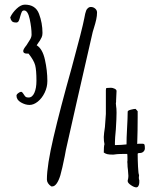

<svg xmlns="http://www.w3.org/2000/svg" viewBox="-20 -788 693 827"><path d="M51 -376Q51 -382 61 -388.5Q71 -395 75 -391Q79 -387 83 -380.5Q87 -374 90.5 -371Q94 -368 103 -368Q119 -368 128 -388Q137 -408 137 -440Q137 -486 131.5 -507Q126 -528 103 -557H97Q80 -557 80 -568Q80 -576 94 -593Q104 -608 110 -618.5Q116 -629 116 -639Q116 -668 108 -705.5Q100 -743 84 -743Q77 -743 74 -737Q71 -731 67 -717Q64 -704 60.5 -697.5Q57 -691 50 -691Q36 -691 31 -697Q26 -703 24 -713Q33 -733 51.5 -750.5Q70 -768 87 -768Q133 -768 148 -728.5Q163 -689 163 -646Q163 -635 159.5 -627.5Q156 -620 152 -613.5Q148 -607 146 -605L138 -593Q163 -578 173.5 -531Q184 -484 184 -439Q184 -413 172.5 -389Q161 -365 143 -350.5Q125 -336 107 -336Q89 -336 70 -347Q51 -358 51 -376ZM182 -15Q182 -75 210.5 -197Q239 -319 289 -497Q335 -666 343 -709L347 -729Q351 -745 355 -749Q362 -758 371 -758Q382 -758 390 -751Q398 -744 398 -734Q398 -720 394.5 -704Q391 -688 385 -669Q378 -647 377 -640Q301 -309 264 -143Q264 -141 259 -116Q248 -61 240 -33Q233 -10 224 2.5Q215 15 205 15H201Q182 2 182 -15ZM530 -8V-10Q533 -21 533 -30L531 -57Q529 -69 529 -83Q529 -84 528.5 -88Q528 -92 529 -96V-108Q529 -120 528 -125Q491 -125 484 -124L468 -122Q450 -122 442 -124Q434 -126 427 -131Q427 -158 430 -167Q427 -179 427 -198Q427 -205 428.5 -216Q430 -227 432 -241Q436 -291 436 -297V-399Q436 -408 439 -409L458 -410Q465 -410 473.5 -406Q482 -402 482 -396L481 -375Q480 -366 480 -354V-349L479 -343L480 -333V-332Q482 -322 482 -302Q482 -279 479 -231Q475 -190 475 -175V-163Q484 -163 502 -164Q520 -165 525 -166Q525 -195 527 -229Q530 -283 530 -307Q530 -312 543.5 -315.5Q557 -319 564 -319L573 -309V-283Q573 -226 571 -168L578 -169H587H594Q600 -169 602 -165.5Q604 -162 604 -149Q604 -141 598 -135Q592 -129 582 -129Q573 -129 573 -125Q573 -101 574.5 -70Q576 -39 579 -34Q578 -29 578 -23Q578 -15 580 -12V-2Q580 6 576.5 12.5Q573 19 567 19Q558 19 544 9.5Q530 0 530 -8Z"/></svg>

Font: Amatic SC
Style: Bold
Weight: 700
Designer: Multiple Designers
Foundry: Vernon Adams
Version: Version 2.505